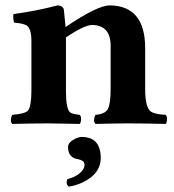

<svg xmlns="http://www.w3.org/2000/svg" viewBox="-20 -464 656 722"><path d="M287.1 50.8Q348.1 50.8 357.4 108.9Q358.9 118.7 358.9 128.9Q358.9 190.4 289.1 222.7Q265.6 233.4 238.8 237.8Q226.6 229 232.9 210Q282.2 196.3 295.4 167.5Q297.9 161.6 297.9 157.2Q297.9 151.4 295.9 147.2Q293.9 143.1 289.6 140.6Q285.2 138.2 282.5 137.2Q279.8 136.2 274.4 134.8L269 133.8Q235.8 126.5 235.8 88.9Q235.8 70.8 263.7 57.1Q276.4 51.3 287.1 50.8ZM228 -122.1Q228 -53.2 244.1 -41Q253.9 -34.7 279.8 -32.2Q288.1 -23.9 283.2 -4.4Q281.7 0 279.8 2Q193.4 0 163.1 0Q109.9 0 26.9 2H25.9Q17.6 -6.3 22.9 -25.4Q24.4 -29.8 25.9 -32.2Q74.2 -36.1 85 -47.9Q98.1 -64 98.1 -122.1V-309.1Q98.1 -356.4 80.6 -368.2Q67.4 -376 33.2 -378.9Q27.8 -397 30.8 -411.1Q115.7 -422.4 196.8 -443.8Q217.8 -442.4 220.2 -426.8Q220.2 -425.3 226.6 -362.3Q345.7 -443.4 393.1 -443.8Q525.4 -441.9 525.9 -284.2V-127.9Q525.9 -59.1 547.9 -43.9Q563 -34.2 603 -32.2Q611.3 -23.9 606.4 -4.4Q605 0 603 2Q516.6 0 460.9 0Q421.4 0 338.9 2Q330.6 -6.3 335.9 -25.4Q337.4 -29.8 338.9 -32.2Q375 -34.7 385.7 -54.2Q396 -75.2 396 -127.9V-294.9Q394.5 -369.1 326.2 -370.1Q295.4 -369.1 228 -323.2V-321.3Z"/></svg>

Font: Linux Libertine O
Style: Bold
Weight: 700
Designer: Philipp H. Poll
Foundry: Philipp H. Poll
Version: Version 5.0.0